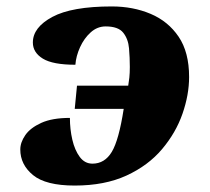

<svg xmlns="http://www.w3.org/2000/svg" viewBox="-20 -566 651 596"><path d="M212 10Q122 10 82.5 -22.5Q43 -55 43 -102Q43 -124 58.5 -146.5Q74 -169 108 -184.5Q142 -200 197 -200Q197 -165 204.5 -132.5Q212 -100 227.5 -79Q243 -58 267 -58Q305 -58 327 -94.5Q349 -131 364 -228H212L219 -300H378Q380 -311 381.5 -325Q383 -339 383 -358Q383 -387 380.5 -416Q378 -445 362.5 -464.5Q347 -484 308 -484Q282 -484 261.5 -465.5Q241 -447 228.5 -419.5Q216 -392 214 -365Q144 -365 113 -384Q82 -403 82 -434Q82 -481 142.5 -513.5Q203 -546 327 -546Q393 -546 447.5 -523Q502 -500 534.5 -452Q567 -404 567 -327Q567 -272 546.5 -213Q526 -154 483 -103Q440 -52 372.5 -21Q305 10 212 10Z"/></svg>

Font: Noto Serif Black
Style: Italic
Weight: 900
Italic angle: -12°
Designer: Monotype Design Team
Foundry: Monotype Imaging Inc.
Version: Version 2.013